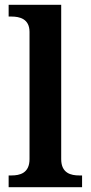

<svg xmlns="http://www.w3.org/2000/svg" viewBox="-20 -780 378 800"><path d="M16 0H322V-49H310C276 -49 235 -58 235 -117V-760H16V-711H28C61 -711 103 -702 103 -647V-117C103 -58 62 -49 28 -49H16Z"/></svg>

Font: Noto Serif Oriya SemiBold
Style: Regular
Weight: 600
Designer: David Williams
Foundry: Google LLC, David Williams
Version: Version 1.051